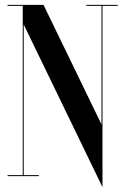

<svg xmlns="http://www.w3.org/2000/svg" viewBox="-20 -720 512 785"><path d="M461 -700H333V-696H395V-211.2L158 -700H11V-696H73V-4H11V0H139V-4H77V-619.7L399 45V-696H461Z"/></svg>

Font: Picaflor 96 pt
Style: Regular
Weight: 400
Designer: Ariel Martín Pérez
Foundry: Tunera Type Foundry
Version: Version 1.000;hotconv 1.0.109;makeotfexe 2.5.65596